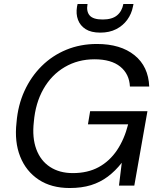

<svg xmlns="http://www.w3.org/2000/svg" viewBox="-20 -933 801 965"><path d="M330 12Q238 12 174.5 -30Q111 -72 81.5 -146Q52 -220 63 -317Q70 -404 103 -476Q136 -548 189.5 -601Q243 -654 313.5 -683Q384 -712 467 -712Q586 -712 656 -655.5Q726 -599 730 -498H633Q630 -561 584.5 -598Q539 -635 455 -635Q372 -635 305.5 -596Q239 -557 198.5 -486Q158 -415 150 -320Q141 -241 162.5 -183Q184 -125 231.5 -94Q279 -63 346 -63Q421 -63 476 -93Q531 -123 568 -178Q605 -233 624 -308H422L433 -374H721L655 0H578L592 -115Q560 -74 522 -45.5Q484 -17 437.5 -2.5Q391 12 330 12ZM484 -769Q438 -769 410.5 -786.5Q383 -804 372 -833.5Q361 -863 367 -899L370 -913H420Q413 -876 430.5 -855.5Q448 -835 496 -835Q543 -835 568 -855.5Q593 -876 600 -913H651L648 -899Q641 -863 619.5 -833.5Q598 -804 564 -786.5Q530 -769 484 -769Z"/></svg>

Font: DM Sans 12pt
Style: Italic
Weight: 400
Italic angle: -10°
Version: Version 4.004;gftools[0.9.30]